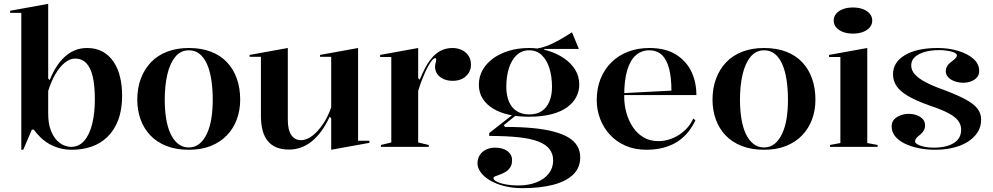

<svg xmlns="http://www.w3.org/2000/svg" viewBox="-20 -765 5170 1000"><path d="M91 15V-698H33V-709L231 -745V-356L239 -348Q254 -386 273.5 -416.5Q293 -447 317 -469Q341 -491 370 -503Q399 -515 433 -515Q480 -515 514.5 -496Q549 -477 572 -442.5Q595 -408 605.5 -363Q616 -318 616 -267Q616 -193 595.5 -139.5Q575 -86 539 -51.5Q503 -17 456 -1Q409 15 356 15Q319 15 289 6.5Q259 -2 234.5 -16.5Q210 -31 190.5 -50Q171 -69 156 -90H146L101 15ZM350 0Q391 0 418.5 -31.5Q446 -63 460 -119Q474 -175 474 -247Q474 -319 463 -366Q452 -413 429 -436.5Q406 -460 371 -460Q344 -460 317 -438Q290 -416 268 -378Q246 -340 231 -291V-174Q231 -126 242.5 -92.5Q254 -59 272 -38.5Q290 -18 311 -9Q332 0 350 0Z M963 -515Q1028 -515 1078 -496Q1128 -477 1162 -441Q1196 -405 1213.5 -355.5Q1231 -306 1231 -246Q1231 -191 1213.5 -143.5Q1196 -96 1162 -60.5Q1128 -25 1078.5 -5Q1029 15 963 15Q897 15 846.5 -5Q796 -25 762.5 -60.5Q729 -96 712 -143.5Q695 -191 695 -246Q695 -306 713.5 -355.5Q732 -405 766.5 -441Q801 -477 851 -496Q901 -515 963 -515ZM964 -503Q921 -503 893 -469Q865 -435 851.5 -377Q838 -319 838 -246Q838 -195 845 -149.5Q852 -104 867.5 -70Q883 -36 907 -16.5Q931 3 963 3Q995 3 1018.5 -16Q1042 -35 1058 -69.5Q1074 -104 1081 -149Q1088 -194 1088 -246Q1088 -300 1081 -347Q1074 -394 1059 -429Q1044 -464 1020.5 -483.5Q997 -503 964 -503Z M1485 14Q1412 14 1375.5 -29.5Q1339 -73 1339 -161V-469H1280V-479L1479 -515V-141Q1479 -89 1497 -62Q1515 -35 1548 -35Q1577 -35 1606.5 -57.5Q1636 -80 1662 -118.5Q1688 -157 1705 -206V-469H1647V-479L1845 -515V-32H1904V-21L1705 15V-149L1697 -157Q1657 -71 1603.5 -28.5Q1550 14 1485 14Z M1964 0V-10L2018 -23V-468H1960V-479L2158 -515V-358L2166 -350Q2180 -383 2193.5 -409.5Q2207 -436 2221 -453Q2245 -485 2273.5 -500Q2302 -515 2337 -515Q2361 -515 2383 -505.5Q2405 -496 2419 -476.5Q2433 -457 2433 -427Q2433 -404 2421 -385Q2409 -366 2388 -355Q2367 -344 2337 -344Q2311 -344 2290 -353.5Q2269 -363 2257.5 -379.5Q2246 -396 2246 -417Q2246 -425 2247.5 -431.5Q2249 -438 2250.5 -444Q2252 -450 2252 -455Q2252 -462 2247 -462Q2238 -462 2225.5 -445Q2213 -428 2196 -393Q2187 -373 2177 -347Q2167 -321 2158 -292V-23L2213 -10V0Z M2701 215Q2649 215 2606 204Q2563 193 2532 174.5Q2501 156 2484 133Q2467 110 2467 86Q2467 61 2479 42.5Q2491 24 2512 14Q2533 4 2558 4Q2599 4 2623 22Q2647 40 2647 69Q2647 92 2637.5 106.5Q2628 121 2613.5 130Q2599 139 2584 144Q2569 149 2559.5 153Q2550 157 2550 163Q2550 172 2567.5 181Q2585 190 2614.5 195.5Q2644 201 2678 201Q2733 201 2774.5 184.5Q2816 168 2838.5 138.5Q2861 109 2861 71Q2861 37 2842.5 12.5Q2824 -12 2785 -27.5Q2746 -43 2682 -50Q2618 -57 2528 -57V-72L2657 -173L2668 -165L2604 -113L2610 -104Q2690 -104 2753.5 -98Q2817 -92 2864 -79.5Q2911 -67 2941.5 -48.5Q2972 -30 2987 -4Q3002 22 3002 54Q3002 109 2965 144.5Q2928 180 2860.5 197.5Q2793 215 2701 215ZM2733 -157Q2680 -157 2633 -167Q2586 -177 2550.5 -198Q2515 -219 2494.5 -250.5Q2474 -282 2474 -324Q2474 -366 2494 -401Q2514 -436 2549.5 -461.5Q2585 -487 2632.5 -501Q2680 -515 2736 -515Q2785 -515 2831.5 -501.5Q2878 -488 2915.5 -463Q2953 -438 2975 -403Q2997 -368 2997 -324Q2997 -291 2981.5 -260.5Q2966 -230 2934 -206.5Q2902 -183 2852 -170Q2802 -157 2733 -157ZM2736 -169Q2775 -169 2801 -186Q2827 -203 2841 -235.5Q2855 -268 2855 -313Q2855 -365 2842 -408Q2829 -451 2802.5 -477Q2776 -503 2736 -503Q2697 -503 2670 -477Q2643 -451 2630 -408Q2617 -365 2617 -313Q2617 -269 2630.5 -236.5Q2644 -204 2671 -186.5Q2698 -169 2736 -169ZM2815 -493 2756 -510Q2778 -511 2802 -517.5Q2826 -524 2849 -534.5Q2872 -545 2892.5 -556.5Q2913 -568 2930 -578.5Q2947 -589 2959 -597L2995 -510H2815Z M3362 -515Q3445 -515 3499 -482Q3553 -449 3580 -394Q3607 -339 3607 -270H3228V-280L3477 -293Q3477 -360 3465 -407Q3453 -454 3427.5 -478.5Q3402 -503 3361 -503Q3321 -503 3291.5 -477Q3262 -451 3246.5 -398.5Q3231 -346 3231 -264Q3231 -219 3242.5 -177.5Q3254 -136 3276.5 -102.5Q3299 -69 3332 -49.5Q3365 -30 3409 -30Q3436 -30 3463 -38Q3490 -46 3514 -61Q3538 -76 3558 -97.5Q3578 -119 3591 -148L3602 -138Q3579 -91 3549.5 -61Q3520 -31 3486 -14.5Q3452 2 3417 8.5Q3382 15 3348 15Q3286 15 3238 -6Q3190 -27 3156.5 -63.5Q3123 -100 3105.5 -146.5Q3088 -193 3088 -243Q3088 -306 3108.5 -356Q3129 -406 3165.5 -441.5Q3202 -477 3252 -496Q3302 -515 3362 -515Z M3959 -515Q4024 -515 4074 -496Q4124 -477 4158 -441Q4192 -405 4209.5 -355.5Q4227 -306 4227 -246Q4227 -191 4209.5 -143.5Q4192 -96 4158 -60.5Q4124 -25 4074.5 -5Q4025 15 3959 15Q3893 15 3842.5 -5Q3792 -25 3758.5 -60.5Q3725 -96 3708 -143.5Q3691 -191 3691 -246Q3691 -306 3709.5 -355.5Q3728 -405 3762.5 -441Q3797 -477 3847 -496Q3897 -515 3959 -515ZM3960 -503Q3917 -503 3889 -469Q3861 -435 3847.5 -377Q3834 -319 3834 -246Q3834 -195 3841 -149.5Q3848 -104 3863.5 -70Q3879 -36 3903 -16.5Q3927 3 3959 3Q3991 3 4014.5 -16Q4038 -35 4054 -69.5Q4070 -104 4077 -149Q4084 -194 4084 -246Q4084 -300 4077 -347Q4070 -394 4055 -429Q4040 -464 4016.5 -483.5Q3993 -503 3960 -503Z M4422 -590Q4393 -590 4370.5 -598.5Q4348 -607 4335 -622.5Q4322 -638 4322 -658Q4322 -678 4335 -693.5Q4348 -709 4370.5 -717.5Q4393 -726 4422 -726Q4452 -726 4474.5 -717.5Q4497 -709 4510 -693.5Q4523 -678 4523 -658Q4523 -638 4510 -622.5Q4497 -607 4474.5 -598.5Q4452 -590 4422 -590ZM4303 0V-10L4357 -20V-468H4298V-479L4497 -515V-20L4551 -10V0Z M4851 15Q4805 15 4764 6.5Q4723 -2 4691.5 -17.5Q4660 -33 4642 -55.5Q4624 -78 4624 -107Q4624 -129 4637 -143Q4650 -157 4670.5 -164.5Q4691 -172 4712 -172Q4735 -172 4754.5 -165Q4774 -158 4786 -145Q4798 -132 4798 -112Q4798 -98 4792 -86.5Q4786 -75 4773 -64Q4757 -52 4751.5 -44.5Q4746 -37 4746 -28Q4746 -21 4758 -13.5Q4770 -6 4792 -1Q4814 4 4844 4Q4885 4 4917 -6Q4949 -16 4967.5 -36.5Q4986 -57 4986 -89Q4986 -115 4970.5 -136Q4955 -157 4919 -176Q4883 -195 4820 -216Q4749 -241 4707.5 -266Q4666 -291 4648.5 -318.5Q4631 -346 4631 -378Q4631 -441 4693.5 -478Q4756 -515 4864 -515Q4922 -515 4971 -500Q5020 -485 5050 -458.5Q5080 -432 5080 -395Q5080 -375 5068 -361.5Q5056 -348 5036.5 -341Q5017 -334 4996 -334Q4980 -334 4964 -338Q4948 -342 4935 -349.5Q4922 -357 4914 -368.5Q4906 -380 4906 -394Q4906 -423 4936 -444Q4952 -456 4958 -463Q4964 -470 4964 -477Q4964 -482 4957.5 -487Q4951 -492 4938.5 -495.5Q4926 -499 4909 -501.5Q4892 -504 4872 -504Q4831 -504 4798 -495Q4765 -486 4745.5 -468.5Q4726 -451 4726 -424Q4726 -398 4746 -376.5Q4766 -355 4802.5 -336Q4839 -317 4890 -299Q4965 -271 5008.5 -247.5Q5052 -224 5071 -199Q5090 -174 5090 -143Q5090 -103 5070.5 -74Q5051 -45 5018 -25Q4985 -5 4942 5Q4899 15 4851 15Z"/></svg>

Font: Kalnia Medium
Style: Regular
Weight: 500
Designer: Frida Medrano
Foundry: Frida Medrano
Version: Version 1.105